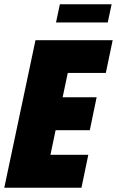

<svg xmlns="http://www.w3.org/2000/svg" viewBox="-39 -878 547 898"><path d="M127 -690H488L456 -537H278L254 -423H413L381 -269H221L197 -154H374L342 0H-19ZM241 -858H483L465 -773H223Z"/></svg>

Font: Decalotype Black Italic
Style: Regular
Weight: 900
Italic angle: -12°
Designer: Alfredo Marco Pradil
Foundry: Alfredo Marco Pradil
Version: Version 1.0